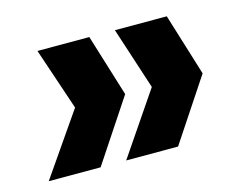

<svg xmlns="http://www.w3.org/2000/svg" viewBox="-61 -556 642 522"><g transform="rotate(-15 260.0 -295.0)"><path d="M139 -295 80 -470H226L280 -295L164 -120H18ZM355 -295 298 -470H444L498 -295L382 -120H236Z"/></g></svg>

Font: Rethink Sans ExtraBold
Style: Italic
Weight: 800
Italic angle: -10°
Designer: The Rethink Sans project authors (Hans Thiessen). DM Sans designed by Colophon Foundry.
Foundry: Rethink Communications LLC
Version: Version 1.001